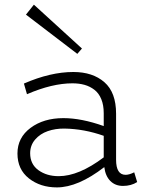

<svg xmlns="http://www.w3.org/2000/svg" viewBox="-20 -794 630 827"><path d="M333 -585 313 -562 91.8 -731 126 -773.9ZM558.1 -51.8 570.8 -9.8Q544.9 6.8 509.8 6.8Q476.6 6.8 455.3 -14.4Q434.1 -35.6 429.2 -74.2Q315.9 13.2 225.1 13.2Q153.8 13.2 104.5 -25.6Q55.2 -64.5 55.2 -132.8Q55.2 -201.2 111.6 -243.2Q168 -285.2 252.9 -285.2Q331.1 -285.2 426.8 -251V-306.2Q426.8 -341.3 416.3 -366.9Q405.8 -392.6 386.7 -407.2Q367.7 -421.9 344.2 -428.5Q320.8 -435.1 292 -435.1Q204.6 -435.1 96.2 -388.2L83 -434.1Q197.3 -483.9 295.9 -483.9Q379.4 -483.9 429.7 -439.9Q480 -396 480 -304.2V-106Q480 -41 521 -41Q536.6 -41 558.1 -51.8ZM109.9 -133.8Q109.9 -86.9 145.5 -61Q181.2 -35.2 232.9 -35.2Q319.3 -35.2 426.8 -116.2V-209Q342.8 -238.8 257.8 -240.2Q218.8 -240.7 185.8 -229.2Q152.8 -217.8 131.3 -192.9Q109.9 -168 109.9 -133.8Z"/></svg>

Font: BioRhyme Light
Style: Regular
Weight: 300
Designer: Aoife Mooney
Foundry: Aoife Mooney Type
Version: Version 1.500;PS 001.500;hotconv 1.0.88;makeotf.lib2.5.64775